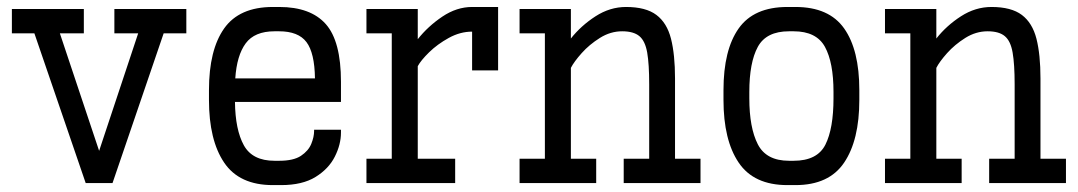

<svg xmlns="http://www.w3.org/2000/svg" viewBox="-20 -533 3139 559"><path d="M307.6 0H229.5L80.1 -436H14.6V-506.8H224.1V-436H154.3L268.6 -93.8L382.3 -436H313V-506.8H522.5V-436H456.5Z M774.4 5.9Q676.8 5.9 632.6 -59.6Q588.4 -125 588.4 -242.2V-270.5Q588.4 -387.7 632.6 -450.2Q676.8 -512.7 774.4 -512.7H793Q884.3 -512.7 928.5 -462.9Q972.7 -413.1 972.7 -294.9V-236.3H664.1Q665 -155.3 689.9 -110.1Q714.8 -64.9 779.3 -64.9H793Q834.5 -64.9 856.2 -79.3Q877.9 -93.8 886.2 -114Q894.5 -134.3 894.5 -151.9V-155.3H972.7V-147Q972.7 -112.3 954.8 -76.9Q937 -41.5 898.7 -17.8Q860.4 5.9 798.3 5.9ZM779.3 -441.9Q721.2 -441.9 695.3 -406.7Q669.4 -371.6 665 -304.7H897Q896 -378.9 872.3 -410.4Q848.6 -441.9 792.5 -441.9Z M1046.9 0V-70.8H1120.6V-436H1046.9V-506.8H1196.3V-418.9Q1226.1 -456.5 1267.8 -484.6Q1309.6 -512.7 1354.5 -512.7H1430.2V-328.1H1354.5V-440.9Q1319.8 -440.9 1286.6 -422.6Q1253.4 -404.3 1229.2 -380.6Q1205.1 -356.9 1196.3 -340.3V-70.8H1305.2V0Z M1492.7 0V-70.8H1566.4V-436H1492.7V-506.8H1642.1V-420.9Q1671.9 -458.5 1713.9 -485.6Q1755.9 -512.7 1802.7 -512.7Q1860.4 -512.7 1891.1 -489.5Q1921.9 -466.3 1933.6 -420.2Q1945.3 -374 1945.3 -304.7V-70.8H2019.5V0H1795.9V-70.8H1870.1V-287.6Q1870.1 -346.2 1864.3 -379.9Q1858.4 -413.6 1841.6 -427.7Q1824.7 -441.9 1791.5 -441.9Q1757.3 -441.9 1726.6 -422.6Q1695.8 -403.3 1673.6 -378.4Q1651.4 -353.5 1642.1 -335.4V-70.8H1715.8V0Z M2272.5 5.9Q2174.8 5.9 2130.6 -59.6Q2086.4 -125 2086.4 -242.2V-270.5Q2086.4 -387.7 2130.6 -450.2Q2174.8 -512.7 2272.5 -512.7H2295.9Q2393.6 -512.7 2437.7 -450.2Q2481.9 -387.7 2481.9 -270.5V-242.2Q2481.9 -125 2437.7 -59.6Q2393.6 5.9 2295.9 5.9ZM2277.3 -441.9Q2210.9 -441.9 2186.3 -396.5Q2161.6 -351.1 2161.6 -265.1V-247.1Q2161.6 -161.1 2186.3 -113Q2210.9 -64.9 2277.3 -64.9H2290.5Q2359.4 -64.9 2383.1 -111.8Q2406.7 -158.7 2406.7 -247.1V-265.1Q2406.7 -351.1 2381.8 -396.5Q2356.9 -441.9 2290.5 -441.9Z M2556.6 0V-70.8H2630.4V-436H2556.6V-506.8H2706.1V-420.9Q2735.8 -458.5 2777.8 -485.6Q2819.8 -512.7 2866.7 -512.7Q2924.3 -512.7 2955.1 -489.5Q2985.8 -466.3 2997.6 -420.2Q3009.3 -374 3009.3 -304.7V-70.8H3083.5V0H2859.9V-70.8H2934.1V-287.6Q2934.1 -346.2 2928.2 -379.9Q2922.4 -413.6 2905.5 -427.7Q2888.7 -441.9 2855.5 -441.9Q2821.3 -441.9 2790.5 -422.6Q2759.8 -403.3 2737.5 -378.4Q2715.3 -353.5 2706.1 -335.4V-70.8H2779.8V0Z"/></svg>

Font: Kay Pho Du Medium
Style: Regular
Weight: 500
Designer: Victor Gaultney, Khu Oo Reh
Foundry: SIL International
Version: Version 3.000